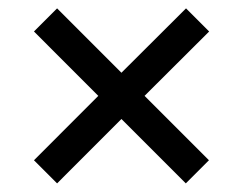

<svg xmlns="http://www.w3.org/2000/svg" viewBox="-20 -525 570 450"><path d="M415.5 -95.2 264.6 -246.1 113.8 -95.2 59.6 -149.4 210.4 -300.3 59.6 -451.2 113.8 -505.4 264.6 -354.5 416 -505.4 470.2 -451.2 318.8 -300.3 469.7 -149.4Z"/></svg>

Font: HK Grotesk SemiBold Legacy
Style: Regular
Weight: 600
Designer: Alfredo Marco Pradil
Foundry: Hanken Design Co.
Version: Version 2.022;PS 002.022;hotconv 1.0.88;makeotf.lib2.5.64775